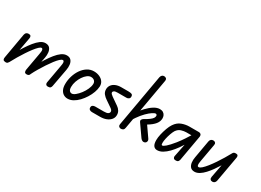

<svg xmlns="http://www.w3.org/2000/svg" viewBox="-34 -1486 3002 2207"><g transform="rotate(30 1467.5 -383.0)"><path d="M24 0Q1 -2 -5 -14Q-11 -26 -7 -46L51 -378Q53 -388 58 -396.5Q63 -405 73 -410.5Q83 -416 98 -416Q118 -416 125 -405Q132 -394 129 -376L65 -23Q59 -13 51.5 -6Q44 1 24 0ZM308 0Q286 0 280 -13Q274 -26 277 -46L318 -276Q321 -292 323 -309Q325 -326 321 -338Q317 -350 305 -350Q292 -350 271.5 -330.5Q251 -311 225 -277.5Q199 -244 171 -201.5Q143 -159 115.5 -113Q88 -67 65 -23V-147Q93 -197 124 -245Q155 -293 187 -332.5Q219 -372 251.5 -396Q284 -420 318 -420Q357 -420 375.5 -398Q394 -376 398 -342Q402 -308 395 -273L347 -28Q344 -17 336 -8.5Q328 0 308 0ZM591 0Q569 0 561.5 -13Q554 -26 558 -41L600 -277Q603 -292 605 -309.5Q607 -327 603 -339Q599 -351 587 -351Q572 -351 550 -330.5Q528 -310 501.5 -275.5Q475 -241 447 -198.5Q419 -156 392.5 -111.5Q366 -67 346 -26L345 -147Q373 -196 403.5 -244Q434 -292 466.5 -332.5Q499 -373 532.5 -397Q566 -421 601 -421Q639 -421 658 -399Q677 -377 681 -343Q685 -309 678 -273L634 -35Q632 -22 623.5 -11Q615 0 591 0Z M853 7Q825 7 801 -7Q777 -21 762 -50.5Q747 -80 747 -125Q747 -181 763.5 -233.5Q780 -286 809 -327.5Q838 -369 877.5 -393.5Q917 -418 963 -418Q1004 -418 1037.5 -403Q1071 -388 1089.5 -361Q1108 -334 1106 -298Q1104 -261 1089 -219.5Q1074 -178 1049 -138Q1024 -98 992.5 -65Q961 -32 925.5 -12.5Q890 7 853 7ZM867 -68Q887 -68 914 -90Q941 -112 966.5 -145.5Q992 -179 1009 -217Q1026 -255 1027 -287Q1028 -312 1011.5 -328.5Q995 -345 965 -345Q941 -345 916 -326Q891 -307 870 -275.5Q849 -244 836 -206.5Q823 -169 823 -132Q823 -98 835.5 -83Q848 -68 867 -68Z M1282 0H1175Q1158 0 1144.5 -8.5Q1131 -17 1131 -37Q1131 -57 1144.5 -65.5Q1158 -74 1176 -74H1290Q1328 -74 1344 -84Q1360 -94 1361 -111Q1361 -123 1353.5 -132.5Q1346 -142 1334 -150L1251 -207Q1225 -224 1204.5 -248.5Q1184 -273 1184 -311Q1185 -342 1202 -365.5Q1219 -389 1250.5 -402.5Q1282 -416 1323 -416H1419Q1448 -416 1463.5 -409.5Q1479 -403 1479 -379Q1479 -360 1465.5 -350.5Q1452 -341 1436 -341H1321Q1287 -341 1274 -332.5Q1261 -324 1261 -311Q1261 -301 1271 -291.5Q1281 -282 1293 -273L1388 -207Q1412 -191 1427.5 -166Q1443 -141 1441 -106Q1439 -75 1418 -51Q1397 -27 1362.5 -13.5Q1328 0 1282 0Z M1557 0Q1542 0 1531.5 -11Q1521 -22 1524 -40L1646 -733Q1650 -752 1661 -762.5Q1672 -773 1688 -773Q1706 -773 1717 -762.5Q1728 -752 1724 -729L1602 -37Q1599 -17 1586.5 -8.5Q1574 0 1557 0ZM1860 1Q1847 1 1836 -7Q1825 -15 1818 -25L1713 -175Q1701 -193 1707.5 -205.5Q1714 -218 1729 -227Q1770 -250 1794 -268Q1818 -286 1828 -301Q1838 -316 1838 -332Q1838 -339 1833 -345.5Q1828 -352 1818 -352Q1806 -352 1777.5 -333.5Q1749 -315 1713 -279Q1677 -243 1641 -191Q1605 -139 1576 -71L1599 -231Q1636 -284 1676.5 -327Q1717 -370 1758 -395.5Q1799 -421 1836 -421Q1863 -421 1880.5 -409.5Q1898 -398 1906 -380.5Q1914 -363 1914 -343Q1914 -301 1885 -265Q1856 -229 1796 -193L1888 -61Q1895 -51 1896.5 -42Q1898 -33 1896 -26Q1893 -13 1882.5 -6Q1872 1 1860 1Z M2041 5Q2010 5 1993 -18.5Q1976 -42 1976 -92Q1976 -126 1986 -170Q1996 -214 2011.5 -257Q2027 -300 2046 -328Q2080 -379 2129.5 -397.5Q2179 -416 2230 -416H2333V-341H2230Q2202 -341 2166.5 -330.5Q2131 -320 2106 -283Q2093 -261 2081 -227Q2069 -193 2061.5 -158.5Q2054 -124 2054 -102Q2054 -92 2055.5 -81.5Q2057 -71 2067 -71Q2080 -71 2110.5 -97Q2141 -123 2193 -187Q2229 -233 2257 -275.5Q2285 -318 2310 -359H2361Q2349 -322 2329.5 -284.5Q2310 -247 2289 -213Q2268 -179 2249 -153Q2217 -108 2182.5 -72.5Q2148 -37 2112.5 -16Q2077 5 2041 5ZM2286 0Q2264 0 2256.5 -12Q2249 -24 2251 -35L2299 -276V-416H2352Q2373 -416 2383 -403.5Q2393 -391 2388 -367L2329 -33Q2328 -26 2320 -13Q2312 0 2286 0Z M2537 5Q2500 5 2481.5 -17Q2463 -39 2459 -73Q2455 -107 2462 -143L2503 -377Q2506 -395 2518 -405.5Q2530 -416 2548 -416Q2565 -416 2575 -405Q2585 -394 2581 -375L2539 -139Q2536 -124 2534.5 -106.5Q2533 -89 2536.5 -77Q2540 -65 2553 -65Q2569 -65 2593 -86.5Q2617 -108 2645.5 -144Q2674 -180 2703 -223Q2732 -266 2758.5 -310Q2785 -354 2805 -391L2813 -283Q2795 -254 2771.5 -215.5Q2748 -177 2720.5 -138.5Q2693 -100 2663 -67.5Q2633 -35 2601 -15Q2569 5 2537 5ZM2772 1Q2754 1 2744.5 -11Q2735 -23 2739 -44L2805 -391Q2811 -403 2819 -409.5Q2827 -416 2847 -416Q2867 -416 2873.5 -405Q2880 -394 2877 -377L2817 -41Q2815 -30 2809.5 -20Q2804 -10 2794.5 -4.5Q2785 1 2772 1Z"/></g></svg>

Font: Edu QLD Beginner Medium
Style: Regular
Weight: 500
Designer: Tina and Corey Anderson
Foundry: Google for Education
Version: Version 1.003